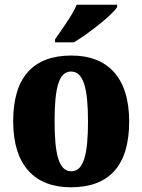

<svg xmlns="http://www.w3.org/2000/svg" viewBox="-20 -786 605 816"><path d="M214 -619V-606H294C356 -643 456 -721 478 -756V-766H306C288 -721 241 -659 214 -619ZM281 10C444 10 529 -82 529 -270C529 -458 436 -550 284 -550C121 -550 36 -458 36 -270C36 -82 129 10 281 10ZM283 -58C230 -58 212 -131 212 -270C212 -410 229 -482 282 -482C335 -482 354 -410 354 -270C354 -131 336 -58 283 -58Z"/></svg>

Font: Noto Serif Myanmar Condensed Black
Style: Regular
Weight: 900
Width: 3
Designer: Ben Mitchell and the Monotype Design Team
Foundry: Monotype Imaging Inc.
Version: Version 2.106